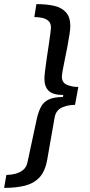

<svg xmlns="http://www.w3.org/2000/svg" viewBox="-45 -755 438 934"><path d="M132 -735Q180 -735 217 -727Q254 -719 275.5 -695.5Q297 -672 297 -628Q297 -614 293 -587.5Q289 -561 283 -529Q277 -497 270.5 -466.5Q264 -436 260 -413Q256 -390 256 -382Q256 -353 280.5 -342.5Q305 -332 336 -332L320 -245Q287 -245 257.5 -232.5Q228 -220 221 -185L185 20Q175 78 147.5 107.5Q120 137 77 148Q34 159 -25 159L-14 96Q5 96 27 91Q49 86 66.5 72.5Q84 59 89 33L134 -177Q142 -212 154.5 -235.5Q167 -259 192 -271Q217 -283 261 -283L263 -293Q212 -293 191.5 -313.5Q171 -334 171 -372Q171 -382 174 -408.5Q177 -435 182 -469Q187 -503 192 -535.5Q197 -568 200 -592Q203 -616 203 -620Q203 -642 191 -653Q179 -664 160.5 -668Q142 -672 122 -672Z"/></svg>

Font: Archivo SemiBold Medium
Style: Italic
Weight: 500
Italic angle: -10°
Version: Version 2.001